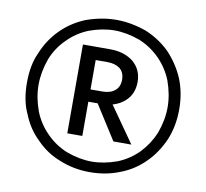

<svg xmlns="http://www.w3.org/2000/svg" viewBox="-80 -797 959 894"><g transform="rotate(10 400.0 -350.0)"><path d="M432 -345H360L484 -150H569ZM337 -570H266V-150H337ZM396 -570H308V-509H393Q429 -509 452 -492Q474 -474 474 -440Q474 -406 452 -388Q430 -370 393 -370H308V-312H396Q464 -312 506 -348Q547 -383 547 -442Q547 -499 506 -535Q462 -570 396 -570ZM118 -227Q95 -290 95 -350Q95 -410 118 -474Q140 -530 183 -572Q224 -614 280 -637Q343 -660 400 -660Q458 -660 521 -637Q575 -615 618 -572Q660 -529 682 -474Q705 -410 705 -350Q705 -290 682 -227Q660 -173 618 -128Q575 -85 521 -63Q458 -40 400 -40Q343 -40 280 -63Q224 -86 183 -128Q140 -171 118 -227ZM68 -494Q40 -435 40 -350Q40 -265 68 -206Q95 -138 144 -92Q192 -42 258 -17Q324 10 400 10Q477 10 543 -17Q608 -42 657 -92Q704 -139 733 -206Q760 -272 760 -350Q760 -428 733 -494Q706 -557 657 -609Q608 -657 543 -684Q470 -710 400 -710Q331 -710 258 -684Q192 -657 144 -609Q95 -560 68 -494Z"/></g></svg>

Font: NM-font
Style: Medium
Weight: 500
Designer: ""
Foundry: ""
Version: ""